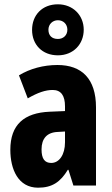

<svg xmlns="http://www.w3.org/2000/svg" viewBox="-20 -862 520 892"><path d="M249 -605C321 -605 369 -657 369 -724C369 -791 319 -842 249 -842C176 -842 129 -792 129 -723C129 -655 176 -605 249 -605ZM249 -681C220 -681 205 -698 205 -724C205 -749 224 -768 249 -768C275 -768 293 -749 293 -724C293 -698 274 -681 249 -681ZM247 -560C182 -560 119 -543 68 -512L109 -405C156 -432 191 -444 225 -444C264 -444 282 -417 282 -368V-346L211 -343C92 -338 28 -283 28 -166C28 -76 64 10 157 10C223 10 261 -17 295 -73H298L321 0H426V-363C426 -496 360 -560 247 -560ZM248 -249 282 -251V-201C282 -143 255 -105 218 -105C188 -105 173 -124 173 -168C173 -218 198 -247 248 -249Z"/></svg>

Font: Noto Sans Gurmukhi UI ExtraCondensed ExtraBold
Style: Regular
Weight: 800
Width: 2
Designer: Jelle Bosma - Monotype Design Team
Foundry: Monotype Imaging Inc.
Version: Version 2.004